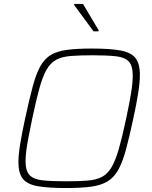

<svg xmlns="http://www.w3.org/2000/svg" viewBox="-20 -941 766 969"><path d="M315 8Q225 8 172 -1Q119 -10 96 -38Q73 -66 73 -122Q73 -160 82 -215Q91 -270 107 -344Q128 -440 145 -504Q162 -568 183.5 -606.5Q205 -645 237 -664Q269 -683 319 -689.5Q369 -696 444 -696Q534 -696 587 -686.5Q640 -677 663 -649Q686 -621 686 -564Q686 -525 677.5 -471.5Q669 -418 653 -344Q633 -250 616 -187Q599 -124 577.5 -85Q556 -46 523.5 -26Q491 -6 440.5 1Q390 8 315 8ZM312 -26Q377 -26 421 -29.5Q465 -33 494 -48Q523 -63 543 -97Q563 -131 580 -190.5Q597 -250 617 -344Q633 -419 641.5 -471.5Q650 -524 650 -559Q650 -609 630 -630.5Q610 -652 565.5 -657Q521 -662 447 -662Q382 -662 338 -658.5Q294 -655 265 -640Q236 -625 216 -591Q196 -557 179.5 -497.5Q163 -438 143 -344Q133 -294 125 -254Q117 -214 113 -183Q109 -152 109 -128Q109 -79 129 -57.5Q149 -36 194 -31Q239 -26 312 -26ZM452 -783 354 -916 355 -921H399L478 -788L477 -783Z"/></svg>

Font: Saira Thin
Style: Italic
Weight: 100
Italic angle: -12°
Designer: Hector Gatti with collaboration of the Omnibus-Type team
Foundry: Omnibus-Type
Version: Version 1.101